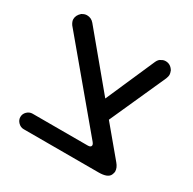

<svg xmlns="http://www.w3.org/2000/svg" viewBox="-133 -721 865 860"><g transform="rotate(30 299.5 -291.0)"><path d="M541 -39.1Q541 -33.2 536.1 -21.5Q525.4 1 478.5 1H90.8Q75.2 1 63 -11.2Q50.8 -23.4 50.8 -39.1Q50.8 -55.7 63 -67.4Q75.2 -79.1 90.8 -79.1H377Q384.8 -79.1 389.2 -82Q393.6 -85 393.6 -89.8Q393.6 -96.7 387.7 -103.5L46.9 -510.7Q37.1 -525.4 37.1 -537.1Q37.1 -557.6 55.7 -574.2Q69.3 -583 82 -583Q104.5 -583 119.1 -565.4L338.9 -300.8L450.2 -554.7Q458 -571.3 469.7 -575.2Q478.5 -581.1 490.2 -581.1Q515.6 -581.1 530.3 -556.6Q535.2 -543.9 535.2 -536.1Q535.2 -528.3 530.3 -515.6L400.4 -226.6L524.4 -78.1Q541 -58.6 541 -39.1Z"/></g></svg>

Font: jf-openhuninn-1.0
Style: Regular
Weight: 400
Designer: [Kosugi Maru]
      Designed by Motoya company      

      [Varela Round]
      Joe Prince(Latin component); Avraham Co
Foundry: justfont CO.,LTD.
Version: 1.0